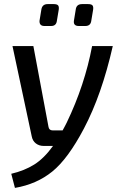

<svg xmlns="http://www.w3.org/2000/svg" viewBox="-20 -713 585 938"><path d="M230 -586H197Q172 -586 173 -611L182 -666Q186 -693 213 -693H242Q258 -693 263.5 -687Q269 -681 267 -666L258 -612Q255 -586 230 -586ZM397 -586H365Q338 -586 341 -611L350 -666Q353 -693 381 -693H410Q426 -693 431.5 -687Q437 -681 435 -666L426 -612Q423 -586 397 -586ZM430 -488H531Q477 -250 390 -85Q312 63 235.5 125Q159 187 53 205L35 136Q99 121 147 91Q195 61 239 0H194Q171 0 155 -12.5Q139 -25 135 -47L41 -488H143L217 -93Q220 -76 237 -76H286Q290 -83 297 -96.5Q304 -110 306 -114Q394 -297 430 -488Z"/></svg>

Font: Exo 2.0 Medium
Style: Italic
Weight: 500
Italic angle: -8°
Designer: Natanael Gama
Version: Version 1.001;PS 001.001;hotconv 1.0.70;makeotf.lib2.5.58329